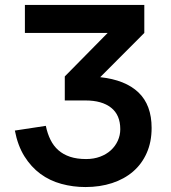

<svg xmlns="http://www.w3.org/2000/svg" viewBox="-20 -740 692 775"><path d="M592 -223.5Q592 -167 572.2 -122.5Q552.5 -78 517 -47.5Q481.5 -17 432.5 -1Q383.5 15 325 15Q274.5 15 227.8 2.2Q181 -10.5 143.2 -38.2Q105.5 -66 78.5 -109.2Q51.5 -152.5 40 -213L165 -232Q171.5 -200.5 183.8 -175.8Q196 -151 215.5 -133.8Q235 -116.5 262.8 -107.2Q290.5 -98 327.5 -98Q358.5 -98 384 -107.5Q409.5 -117 427.5 -133.5Q445.5 -150 455.5 -172Q465.5 -194 465.5 -218.5Q465.5 -276 428.5 -305.2Q391.5 -334.5 325 -334.5H241.5V-431.5L414.5 -607H80.5V-720H562.5V-607L384.5 -428.5Q486 -417.5 539 -366.8Q592 -316 592 -223.5Z"/></svg>

Font: Vela Sans Bd
Style: Bold
Weight: 700
Designer: Principal design: Mikhail Sharanda - project Manrope.
Design modification: Ravid Balaliev
Foundry: Mikhail Sharanda
Version: Version 1.001